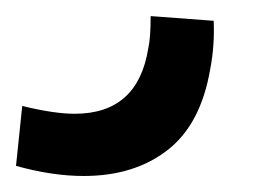

<svg xmlns="http://www.w3.org/2000/svg" viewBox="-87 -30 352 241"><path d="M181.2 -3.9Q182.6 27.3 176.8 57.1Q165 126 123.3 158.4Q81.5 190.9 18.1 190.9Q-21.5 190.9 -66.9 178.2L-59.1 103Q-19 112.8 6.8 112.8Q85.9 112.8 99.1 30.8Q102.1 17.6 102.1 -9.8Z"/></svg>

Font: Stilu
Style: Italic
Weight: 400
Italic angle: -10°
Designer: Genilson Lima Santos
Foundry: Genilson Lima Santos
Version: Version 1.200;PS 001.200;hotconv 1.0.88;makeotf.lib2.5.64775